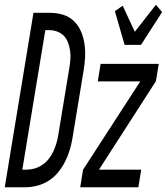

<svg xmlns="http://www.w3.org/2000/svg" viewBox="-58 -789 703 809"><path d="M49 0H-38L83 -735H152Q181 -735 207.5 -727Q234 -719 253.5 -700Q273 -681 283.5 -656Q294 -631 298 -603.5Q302 -576 300.5 -547.5Q299 -519 294 -490L247 -205Q243 -181 235.5 -156Q228 -131 216 -107.5Q204 -84 187 -63Q170 -42 147 -27.5Q124 -13 98.5 -6.5Q73 0 49 0ZM36 -74H51Q69 -74 86 -78.5Q103 -83 119 -93.5Q135 -104 146.5 -118.5Q158 -133 166 -149.5Q174 -166 179 -183Q184 -200 187 -217L234 -502Q237 -520 238.5 -538Q240 -556 237.5 -574Q235 -592 229 -608.5Q223 -625 212 -637Q201 -649 184.5 -655.5Q168 -662 149 -662H133ZM467 -600 426 -742 459 -765 510 -655 599 -769 625 -738 536 -600ZM525 0H280L292 -74L533 -446H354L366 -520H611L599 -447L359 -74H537Z"/></svg>

Font: Iosevka Extended Oblique
Style: Regular
Weight: 400
Width: 7
Italic angle: -9°
Monospace: yes
Designer: Belleve Invis
Foundry: Belleve Invis
Version: Version 32.0.1; ttfautohint (v1.8.4)